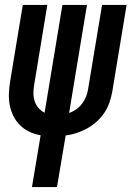

<svg xmlns="http://www.w3.org/2000/svg" viewBox="-20 -550 540 775"><path d="M109 205 144 -4Q120 -8 99 -18Q78 -28 61.5 -44Q45 -60 34.5 -81Q24 -102 19.5 -125Q15 -148 16 -172.5Q17 -197 21 -222L72 -530H171L118 -208Q115 -191 115 -174Q115 -157 120 -141.5Q125 -126 135.5 -114Q146 -102 160 -95L232 -530H331L259 -94Q274 -99 288 -109Q302 -119 312 -132.5Q322 -146 328 -161.5Q334 -177 336 -193L392 -530H491L433 -179Q429 -157 421.5 -135.5Q414 -114 401 -94.5Q388 -75 370 -59Q352 -43 331.5 -31.5Q311 -20 289 -13Q267 -6 245 -3L210 205Z"/></svg>

Font: Iosevka Curly Semibold Oblique
Style: Regular
Weight: 600
Italic angle: -9°
Monospace: yes
Designer: Belleve Invis
Foundry: Belleve Invis
Version: Version 11.1.0; ttfautohint (v1.8.3)